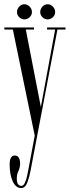

<svg xmlns="http://www.w3.org/2000/svg" viewBox="-20 -656 338 926"><path d="M82 251Q56.5 251 41.5 218.8Q26.5 186.5 26.5 137.5Q26.5 94 51.5 94Q65 94 71 105.2Q77 116.5 77 132.5Q77 151.5 69 168.5Q61 185.5 61 204Q61 224.5 67.2 232.5Q73.5 240.5 83 240.5Q92.5 240.5 99 227.5Q105.5 214.5 109.8 196.5Q114 178.5 116.5 163.5L147.5 -2L42 -513.5H1V-523.5H144V-513.5H104.5L177 -140L246 -513.5H207V-523.5H296V-513.5H257L158.5 3.5L127.5 166.5Q122 196.5 112 223.8Q102 251 82 251ZM210 -562.5Q195.5 -562.5 184.8 -573Q174 -583.5 174 -597.5Q174 -613 184.8 -624.2Q195.5 -635.5 210 -635.5Q224 -635.5 235 -624.2Q246 -613 246 -597.5Q246 -583.5 235 -573Q224 -562.5 210 -562.5ZM97.5 -562.5Q83.5 -562.5 72.8 -573Q62 -583.5 62 -597.5Q62 -613 72.8 -624.2Q83.5 -635.5 97.5 -635.5Q112 -635.5 123 -624.2Q134 -613 134 -597.5Q134 -583.5 123 -573Q112 -562.5 97.5 -562.5Z"/></svg>

Font: Imbue 100pt Light
Style: Regular
Weight: 300
Designer: Tyler Finck
Foundry: Etcetera Type Company
Version: Version 1.102; ttfautohint (v1.8.3)